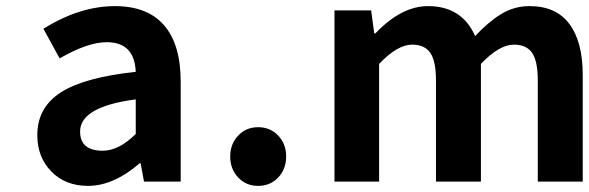

<svg xmlns="http://www.w3.org/2000/svg" viewBox="-20 -594 1926 628"><path d="M268 14Q194 14 148 -33Q102 -80 102 -152Q102 -242 178.5 -291.5Q255 -341 424 -359Q420 -456 329 -456Q267 -456 175 -403L122 -500Q241 -574 356 -574Q462 -574 516.5 -511.5Q571 -449 571 -327V0H451L440 -60H437Q351 14 268 14ZM316 -101Q369 -101 424 -156V-269Q242 -245 242 -164Q242 -101 316 -101Z M824 14Q785 14 759 -13.5Q733 -41 733 -82Q733 -123 759 -150.5Q785 -178 824 -178Q864 -178 890 -150.5Q916 -123 916 -82Q916 -41 890 -13.5Q864 14 824 14Z M1074 0V-560H1194L1204 -485H1208Q1293 -574 1380 -574Q1491 -574 1534 -476Q1578 -523 1620 -548.5Q1662 -574 1712 -574Q1799 -574 1842.5 -515.5Q1886 -457 1886 -349V0H1739V-331Q1739 -394 1720.5 -421Q1702 -448 1661 -448Q1613 -448 1553 -385V0H1406V-331Q1406 -394 1387.5 -421Q1369 -448 1328 -448Q1280 -448 1220 -385V0Z"/></svg>

Font: NotoSansHansBold
Style: Bold
Weight: 700
Designer: Ryoko NISHIZUKA  (kana & ideographs); Paul D. Hunt (Latin, Greek & Cyrillic); Wenlong ZHANG  (bopomofo); Sandoll Communi
Foundry: Adobe Systems Incorporated
Version: Version 1.00;December 8, 2021;FontCreator 13.0.0.2675 64-bit